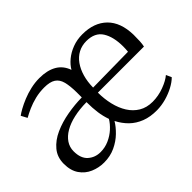

<svg xmlns="http://www.w3.org/2000/svg" viewBox="-111 -772 1008 1008"><g transform="rotate(-45 393.0 -268.0)"><path d="M176.5 9.5Q137 9.5 101.5 -5.8Q66 -21 43.8 -53.2Q21.5 -85.5 21.5 -135.5Q21.5 -185 50 -219.2Q78.5 -253.5 125.2 -274.5Q172 -295.5 227.2 -305.2Q282.5 -315 335 -315.5V-353.5Q334.5 -402 326.5 -432.5Q318.5 -463 296.5 -477.5Q274.5 -492 232 -492Q196.5 -492 164.2 -484Q132 -476 105 -464Q78 -452 58 -440.5L40 -474Q51 -482.5 72.5 -494.5Q94 -506.5 122.5 -518.2Q151 -530 183.8 -537.5Q216.5 -545 249 -545Q307 -545 345 -523.2Q383 -501.5 399 -456Q412.5 -480 437.8 -501Q463 -522 497.2 -535Q531.5 -548 571 -548Q658 -548 708 -498.8Q758 -449.5 760 -355.5Q760 -327 759 -307.8Q758 -288.5 754.5 -273.5H412.5Q412.5 -226.5 422.8 -183.5Q433 -140.5 453.8 -107.5Q474.5 -74.5 506.5 -55.2Q538.5 -36 582 -36Q625 -36 666.5 -51.5Q708 -67 730.5 -86.5L744 -56.5Q725.5 -38 696.8 -22.8Q668 -7.5 634.5 1.8Q601 11 567.5 11.5Q517.5 12 479.5 -2.8Q441.5 -17.5 414.2 -44.2Q387 -71 369 -106.5Q353 -79.5 325.5 -52.8Q298 -26 260.2 -8.2Q222.5 9.5 176.5 9.5ZM413.5 -310 676 -313.5Q677 -323.5 677.5 -332.8Q678 -342 678 -351Q678 -422.5 651 -465.2Q624 -508 561 -508Q527.5 -508 500.2 -493.5Q473 -479 454 -452.2Q435 -425.5 424.5 -389.2Q414 -353 413.5 -310ZM202 -42.5Q235.5 -42.5 265.2 -55.8Q295 -69 318.5 -90.2Q342 -111.5 356 -135Q344.5 -167.5 339.8 -201.8Q335 -236 335 -280.5Q283.5 -280 241 -270.5Q198.5 -261 168 -243.2Q137.5 -225.5 121 -200.8Q104.5 -176 104.5 -145.5Q104.5 -93 133 -67.8Q161.5 -42.5 202 -42.5Z"/></g></svg>

Font: Merriweather 72pt Light
Style: Regular
Weight: 300
Version: Version 2.100